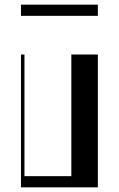

<svg xmlns="http://www.w3.org/2000/svg" viewBox="-20 -804 510 824"><path d="M70 -570H85V-48H286.2V-570H400V0H70ZM70 -784H400V-736H70Z"/></svg>

Font: Facade Sud
Style: Regular
Weight: 100
Designer: Éléonore Fines
Foundry: Velvetyne Type Foundry
Version: Version 1.001;Glyphs 3.2 (3202)